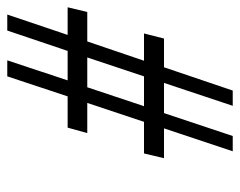

<svg xmlns="http://www.w3.org/2000/svg" viewBox="-86 -577 660 528"><g transform="rotate(-90 244.0 -313.0)"><path d="M92 -3 155 -192H73L86 -247H173L225 -403H142L157 -457H243L298 -623H342L287 -457H368L424 -623H468L412 -457H488L475 -403H394L341 -247H416L402 -192H323L259 -3H217L280 -192H197L134 -3ZM216 -247H298L350 -403H268Z"/></g></svg>

Font: Junicode Two Beta Condensed
Style: Italic
Weight: 400
Width: 3
Italic angle: -9°
Version: Version 1.053; ttfautohint (v1.8.4)